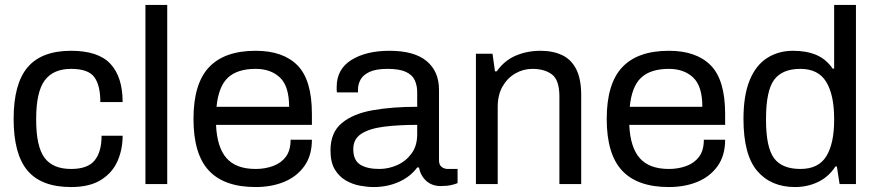

<svg xmlns="http://www.w3.org/2000/svg" viewBox="-20 -743 3542 775"><path d="M267 12Q147 12 91 -54.5Q35 -121 35 -263Q35 -405 91.5 -471.5Q148 -538 267 -538Q377 -538 426 -485Q475 -432 475 -331H385Q385 -399 360.5 -432Q336 -465 267 -465Q195 -465 160.5 -418.5Q126 -372 126 -263V-259Q126 -152 159.5 -106.5Q193 -61 267 -61Q334 -61 362 -95.5Q390 -130 390 -195H475Q475 -140 454.5 -93Q434 -46 388 -17Q342 12 267 12Z M567 0V-723H655V0Z M1012 12Q885 12 823 -54.5Q761 -121 761 -263Q761 -405 823.5 -471.5Q886 -538 1012 -538Q1123 -538 1181 -479Q1239 -420 1239 -283V-239H852Q856 -148 894.5 -104.5Q933 -61 1012 -61Q1050 -61 1082.5 -73Q1115 -85 1134 -110.5Q1153 -136 1153 -179H1239Q1239 -115 1208.5 -72.5Q1178 -30 1127 -9Q1076 12 1012 12ZM854 -312H1147Q1147 -395 1110 -430Q1073 -465 1012 -465Q938 -465 900 -429.5Q862 -394 854 -312Z M1488 12Q1463 12 1433 6.5Q1403 1 1376 -14.5Q1349 -30 1331.5 -59Q1314 -88 1314 -136Q1314 -208 1359.5 -246Q1405 -284 1484 -298Q1563 -312 1664 -312V-370Q1664 -398 1654 -419.5Q1644 -441 1618 -453Q1592 -465 1544 -465Q1497 -465 1471 -452.5Q1445 -440 1435 -421Q1425 -402 1425 -382V-370H1340Q1339 -374 1339 -379.5Q1339 -385 1339 -392Q1339 -464 1398.5 -501Q1458 -538 1552 -538Q1652 -538 1702 -496.5Q1752 -455 1752 -381V-96Q1752 -77 1763 -69Q1774 -61 1787 -61H1827V-4Q1819 0 1801.5 4Q1784 8 1759 8Q1724 8 1701 -12.5Q1678 -33 1671 -67H1664Q1637 -30 1590.5 -9Q1544 12 1488 12ZM1511 -61Q1548 -61 1583 -76.5Q1618 -92 1641 -123Q1664 -154 1664 -201V-239Q1587 -239 1529 -231.5Q1471 -224 1438.5 -203Q1406 -182 1406 -141Q1406 -96 1434 -78.5Q1462 -61 1511 -61Z M1901 0V-526H1968L1978 -455H1985Q2016 -499 2062 -518.5Q2108 -538 2162 -538Q2212 -538 2249 -520.5Q2286 -503 2306 -463.5Q2326 -424 2326 -359V0H2238V-353Q2238 -420 2208 -442.5Q2178 -465 2129 -465Q2092 -465 2060 -446.5Q2028 -428 2008.5 -394Q1989 -360 1989 -311V0Z M2680 12Q2553 12 2491 -54.5Q2429 -121 2429 -263Q2429 -405 2491.5 -471.5Q2554 -538 2680 -538Q2791 -538 2849 -479Q2907 -420 2907 -283V-239H2520Q2524 -148 2562.5 -104.5Q2601 -61 2680 -61Q2718 -61 2750.5 -73Q2783 -85 2802 -110.5Q2821 -136 2821 -179H2907Q2907 -115 2876.5 -72.5Q2846 -30 2795 -9Q2744 12 2680 12ZM2522 -312H2815Q2815 -395 2778 -430Q2741 -465 2680 -465Q2606 -465 2568 -429.5Q2530 -394 2522 -312Z M3189 12Q3092 12 3036.5 -53Q2981 -118 2981 -263Q2981 -358 3006 -419Q3031 -480 3076.5 -509Q3122 -538 3181 -538Q3236 -538 3275.5 -521Q3315 -504 3341 -466H3347V-723H3435V0H3369L3358 -71H3352Q3326 -30 3283 -9Q3240 12 3189 12ZM3211 -61Q3284 -61 3315.5 -112.5Q3347 -164 3347 -259V-263Q3347 -360 3315 -412.5Q3283 -465 3211 -465Q3137 -465 3104.5 -420.5Q3072 -376 3072 -263V-259Q3072 -149 3104 -105Q3136 -61 3211 -61Z"/></svg>

Font: Archivo VF Beta
Style: Regular
Weight: 400
Designer: Hector Gatti
Foundry: Omnibus-Type
Version: Version 1.002